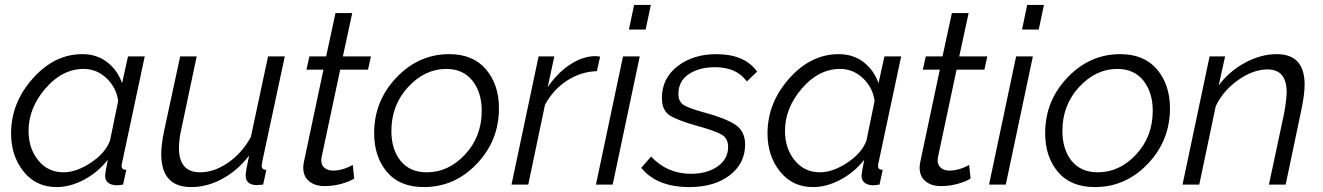

<svg xmlns="http://www.w3.org/2000/svg" viewBox="-20 -750 5374 780"><path d="M25 -208Q25 -332 113 -431Q201 -530 314 -530Q374 -530 416 -497Q458 -464 476 -412L500 -521H568L476 -89Q474 -81 474 -76Q474 -60 493 -60L480 0Q476 0 466.5 1.5Q457 3 453 3Q407 0 407 -37Q407 -46 418 -101Q378 -50 321.5 -20Q265 10 210 10Q126 10 75.5 -53.5Q25 -117 25 -208ZM427 -179 460 -340Q453 -394 413 -432Q373 -470 320 -470Q233 -470 164.5 -390.5Q96 -311 96 -218Q96 -147 135.5 -98.5Q175 -50 238 -50Q290 -50 349 -89Q408 -128 427 -179Z M635 -124Q635 -160 646 -215L712 -521H779L717 -227Q707 -184 707 -149Q707 -50 793 -50Q850 -50 906.5 -89Q963 -128 999 -193L1069 -521H1137L1046 -96Q1046 -92 1044.5 -85.5Q1043 -79 1043 -77Q1043 -60 1062 -60L1049 0Q1022 2 1021 2Q978 0 978 -37Q978 -54 992 -118Q946 -58 884 -24Q822 10 757 10Q635 10 635 -124Z M1212 -69Q1212 -80 1215 -94L1294 -467H1225L1237 -521H1305L1343 -697H1411L1373 -521H1487L1475 -467H1362L1290 -128Q1285 -105 1285 -100Q1285 -79 1298.5 -68Q1312 -57 1333 -57Q1372 -57 1413 -80L1419 -25Q1404 -14 1369.5 -4Q1335 6 1299 6Q1260 6 1236 -13.5Q1212 -33 1212 -69Z M1500 -209Q1500 -340 1590.5 -435Q1681 -530 1805 -530Q1902 -530 1954.5 -468Q2007 -406 2007 -310Q2007 -179 1917 -84.5Q1827 10 1702 10Q1604 10 1552 -51.5Q1500 -113 1500 -209ZM1937 -300Q1937 -375 1899 -422.5Q1861 -470 1793 -470Q1706 -470 1638 -396.5Q1570 -323 1570 -218Q1570 -143 1607.5 -96.5Q1645 -50 1714 -50Q1802 -50 1869.5 -122.5Q1937 -195 1937 -300Z M2168 -521H2232L2205 -396Q2244 -453 2294 -486.5Q2344 -520 2394 -522Q2406 -522 2418 -520L2405 -461Q2340 -459 2283.5 -422.5Q2227 -386 2194 -324L2126 0H2058Z M2556 -730H2624L2603 -630H2535ZM2511 -521H2579L2469 0H2401Z M2585 -68 2625 -114Q2691 -44 2786 -44Q2853 -44 2895.5 -74Q2938 -104 2938 -153Q2938 -188 2911 -203.5Q2884 -219 2811 -239Q2729 -262 2699 -282.5Q2669 -303 2669 -352Q2669 -432 2732.5 -481Q2796 -530 2890 -530Q3005 -530 3056 -459L3014 -419Q2973 -477 2884 -477Q2821 -477 2778.5 -449Q2736 -421 2736 -368Q2736 -337 2757.5 -323.5Q2779 -310 2841 -293Q2930 -269 2968.5 -242.5Q3007 -216 3007 -163Q3007 -86 2944.5 -38Q2882 10 2780 10Q2649 10 2585 -68Z M3098 -208Q3098 -332 3186 -431Q3274 -530 3387 -530Q3447 -530 3489 -497Q3531 -464 3549 -412L3573 -521H3641L3549 -89Q3547 -81 3547 -76Q3547 -60 3566 -60L3553 0Q3549 0 3539.5 1.5Q3530 3 3526 3Q3480 0 3480 -37Q3480 -46 3491 -101Q3451 -50 3394.5 -20Q3338 10 3283 10Q3199 10 3148.5 -53.5Q3098 -117 3098 -208ZM3500 -179 3533 -340Q3526 -394 3486 -432Q3446 -470 3393 -470Q3306 -470 3237.5 -390.5Q3169 -311 3169 -218Q3169 -147 3208.5 -98.5Q3248 -50 3311 -50Q3363 -50 3422 -89Q3481 -128 3500 -179Z M3716 -69Q3716 -80 3719 -94L3798 -467H3729L3741 -521H3809L3847 -697H3915L3877 -521H3991L3979 -467H3866L3794 -128Q3789 -105 3789 -100Q3789 -79 3802.5 -68Q3816 -57 3837 -57Q3876 -57 3917 -80L3923 -25Q3908 -14 3873.5 -4Q3839 6 3803 6Q3764 6 3740 -13.5Q3716 -33 3716 -69Z M4153 -730H4221L4200 -630H4132ZM4108 -521H4176L4066 0H3998Z M4226 -209Q4226 -340 4316.5 -435Q4407 -530 4531 -530Q4628 -530 4680.5 -468Q4733 -406 4733 -310Q4733 -179 4643 -84.5Q4553 10 4428 10Q4330 10 4278 -51.5Q4226 -113 4226 -209ZM4663 -300Q4663 -375 4625 -422.5Q4587 -470 4519 -470Q4432 -470 4364 -396.5Q4296 -323 4296 -218Q4296 -143 4333.5 -96.5Q4371 -50 4440 -50Q4528 -50 4595.5 -122.5Q4663 -195 4663 -300Z M4894 -521H4957L4931 -403Q4973 -460 5037.5 -495Q5102 -530 5167 -530Q5280 -530 5280 -406Q5280 -367 5267 -305L5203 0H5135L5197 -291Q5207 -346 5207 -376Q5207 -468 5129 -468Q5072 -468 5011 -425.5Q4950 -383 4919 -319L4852 0H4784Z"/></svg>

Font: Raleway-v4020
Style: Italic
Weight: 400
Italic angle: -12°
Designer: Matt McInerney, Pablo Impallari, Rodrigo Fuenzalida
Foundry: Matt McInerney, Pablo Impallari, Rodrigo Fuenzalida
Version: Version 4.020;PS 004.020;hotconv 1.0.88;makeotf.lib2.5.64775